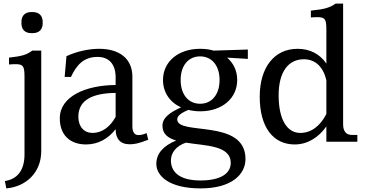

<svg xmlns="http://www.w3.org/2000/svg" viewBox="-20 -787 2030 1066"><path d="M209 52V-506H159C130 -484 104 -475 30 -467V-429C106 -435 116 -430 116 -363V71C116 156 78 208 7 218L15 259C127 249 209 169 209 52ZM99 -658C99 -623 119 -603 154 -603H161C197 -603 217 -623 217 -658V-665C217 -700 197 -720 161 -720H154C119 -720 99 -700 99 -665Z M531 -516C473 -516 407 -502 349 -475L339 -360H374C406 -428 446 -471 522 -471C584 -471 622 -432 622 -357V-315C458 -314 312 -253 312 -130C312 -37 369 15 458 15C525 15 581 -17 622 -70V-69C622 -19 646 14 699 14C725 14 746 11 803 -11L794 -48C773 -39 761 -37 748 -37C727 -37 715 -54 715 -85V-361C715 -463 641 -516 531 -516ZM415 -139C415 -233 496 -270 622 -271V-138C591 -82 546 -49 494 -49C447 -49 415 -83 415 -139Z M1091 -211C1026 -211 983 -262 983 -343C983 -423 1026 -474 1091 -474C1156 -474 1199 -423 1199 -343C1199 -262 1156 -211 1091 -211ZM848 123C848 191 921 259 1094 259C1266 259 1343 181 1343 96C1343 -131 964 -32 964 -124C964 -142 981 -158 1026 -177C1046 -172 1068 -169 1091 -169C1213 -169 1297 -241 1297 -343C1297 -394 1276 -437 1241 -467L1356 -460V-512L1166 -506C1143 -513 1118 -516 1091 -516C970 -516 885 -445 885 -343C885 -274 923 -219 985 -191C923 -162 882 -134 882 -89C882 -43 913 -20 958 -7C884 24 848 67 848 123ZM929 104C929 59 960 23 1012 5C1121 23 1261 19 1261 118C1261 175 1207 215 1093 215C963 215 929 157 929 104Z M1885 -96V-767H1843C1812 -745 1785 -736 1706 -728V-690C1782 -696 1792 -691 1792 -624V-434C1756 -487 1701 -516 1632 -516C1503 -516 1422 -413 1422 -250C1422 -80 1497 15 1616 15C1687 15 1748 -23 1792 -85V0H1964V-38H1932C1902 -38 1885 -59 1885 -96ZM1527 -258C1527 -391 1583 -458 1667 -458C1730 -458 1774 -417 1792 -342V-154C1757 -86 1707 -49 1647 -49C1575 -49 1527 -121 1527 -258Z"/></svg>

Font: LT Superior Serif Medium
Style: Regular
Weight: 500
Designer: Daniel Lyons
Foundry: LyonsType
Version: Version 2.120;FEAKit 1.0